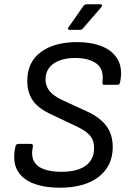

<svg xmlns="http://www.w3.org/2000/svg" viewBox="-20 -862 596 894"><path d="M258 12Q187 12 135 -8Q83 -28 60 -70.5Q37 -113 52 -181Q55 -192 66 -192H123Q128 -192 131.5 -188.5Q135 -185 133 -180Q124 -135 139 -109.5Q154 -84 187.5 -73Q221 -62 265 -62Q340 -62 379 -90.5Q418 -119 418 -172Q418 -197 409.5 -214.5Q401 -232 381.5 -247Q362 -262 329 -277L211 -333Q176 -350 153 -371Q130 -392 118.5 -420.5Q107 -449 107 -485Q107 -573 170 -619.5Q233 -666 340 -666Q405 -666 455 -646Q505 -626 528.5 -584.5Q552 -543 539 -478Q536 -467 528 -467H465Q456 -467 457 -479Q465 -541 428.5 -566.5Q392 -592 331 -592Q266 -592 229 -565.5Q192 -539 192 -492Q192 -472 200.5 -454.5Q209 -437 226 -423Q243 -409 270 -396L381 -345Q424 -326 451.5 -301.5Q479 -277 492 -246.5Q505 -216 505 -177Q505 -90 440 -39Q375 12 258 12ZM304 -723Q299 -723 297 -726.5Q295 -730 299 -735L367 -832Q373 -842 384 -842H447Q453 -842 455 -838Q457 -834 452 -829L369 -733Q365 -728 361.5 -725.5Q358 -723 353 -723Z"/></svg>

Font: Sofia Sans Hairline
Style: Italic
Weight: 1
Italic angle: -9°
Designer: Botio Nikoltchev, Ani Petrova
Foundry: lettersoup
Version: Version 4.102